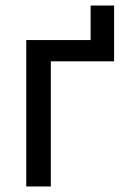

<svg xmlns="http://www.w3.org/2000/svg" viewBox="-20 -675 450 695"><path d="M75 -530H308V-655H393V-453H164V0H75Z"/></svg>

Font: Golos UI VF
Style: Regular
Weight: 400
Designer: A.Korolkova, Vitaly Kuzmin
Foundry: ParaType Ltd
Version: Version 2.000